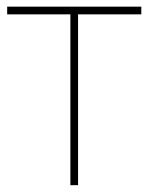

<svg xmlns="http://www.w3.org/2000/svg" viewBox="-20 -542 435 562"><path d="M186 0V-500H1V-522.5H393.6V-500H208.5V0Z"/></svg>

Font: Inter 28pt Thin
Style: Regular
Weight: 250
Designer: Rasmus Andersson
Foundry: rsms
Version: Version 4.001;git-66647c0bb